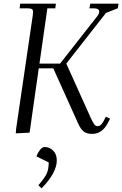

<svg xmlns="http://www.w3.org/2000/svg" viewBox="-20 -722 665 1045"><path d="M65.9 3.9 67.9 -22 158.2 -637.2Q160.2 -650.9 160.2 -655.8Q160.2 -668.5 153.3 -672.6Q146.5 -676.8 127.9 -676.8H86.9L89.8 -702.1H284.2L280.8 -676.8H237.8L194.8 -376H307.1L511.2 -636.2Q520 -648.4 520 -659.2Q520 -676.8 487.8 -676.8H466.8L471.2 -702.1H625L621.1 -676.8L557.1 -651.9L340.8 -376L474.1 -80.1Q485.4 -55.2 493.2 -45.2Q501 -35.2 511.2 -35.2Q529.8 -35.2 544.9 -64.9L556.2 -86.9L579.1 -76.2L567.9 -54.2Q536.6 6.8 481.9 6.8Q453.6 6.8 436.8 -5.4Q419.9 -17.6 405.8 -48.8L270 -350.1H190.9L141.1 0ZM178.2 128.9Q185.1 109.9 197.5 94Q210 78.1 223.1 78.1Q249.5 78.1 269.3 97.7Q289.1 117.2 289.1 150.9Q289.1 218.3 206.1 303.2L189 286.1Q221.2 249 233.2 224.9Q245.1 200.7 245.1 162.1Z"/></svg>

Font: Dihjauti S
Style: Italic
Weight: 400
Italic angle: -9°
Designer: T. Christopher White
Version: Version 3.0.0